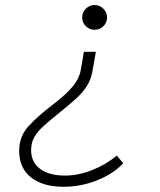

<svg xmlns="http://www.w3.org/2000/svg" viewBox="-20 -547 626 753"><path d="M229.5 185.5Q147.5 185.5 101.3 148.4Q55.2 111.3 55.2 44.9Q55.2 -10.7 90.1 -50Q125 -89.4 188.5 -137.7Q239.3 -176.3 265.1 -207.8Q291 -239.3 296.4 -271L309.1 -343.8H356L342.8 -269Q336.9 -234.9 320.3 -209Q303.7 -183.1 276.9 -158.9Q250 -134.8 212.4 -104.5Q177.2 -76.2 152.6 -54.2Q127.9 -32.2 115 -10Q102.1 12.2 102.1 41.5Q102.1 88.9 137.2 115.2Q172.4 141.6 235.8 141.6Q286.6 141.6 341.3 120.1Q396 98.6 438 63L463.4 93.3Q424.3 134.8 360.8 160.2Q297.4 185.5 229.5 185.5ZM351.1 -430.2Q331.1 -430.2 316.7 -444.3Q302.2 -458.5 302.2 -478.5Q302.2 -498.5 316.7 -512.9Q331.1 -527.3 351.1 -527.3Q371.1 -527.3 385.5 -512.9Q399.9 -498.5 399.9 -478.5Q399.9 -458.5 385.5 -444.3Q371.1 -430.2 351.1 -430.2Z"/></svg>

Font: Cascadia Mono PL ExtraLight
Style: Italic
Weight: 200
Italic angle: -10°
Monospace: yes
Designer: Aaron Bell
Foundry: Saja Typeworks
Version: Version 2404.023; ttfautohint (v1.8.4)